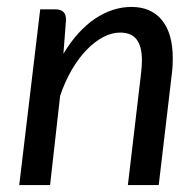

<svg xmlns="http://www.w3.org/2000/svg" viewBox="-20 -534 566 554"><path d="M35.5 0 96 -507H140.5Q170.5 -507 170.5 -477L163 -379Q203.5 -446 254.2 -480Q305 -514 359.5 -514Q416 -514 447.2 -476Q478.5 -438 478.5 -365Q478.5 -355 478 -344.5Q477.5 -334 476 -322.5L438 0H349L387 -322.5Q388 -332.5 388.8 -341.8Q389.5 -351 389.5 -359.5Q389.5 -400.5 374.2 -420.2Q359 -440 326.5 -440Q302.5 -440 277.8 -427Q253 -414 230 -390.2Q207 -366.5 187.2 -332.8Q167.5 -299 153.5 -257.5L124.5 0Z"/></svg>

Font: Lato TR
Style: Italic
Weight: 400
Italic angle: -12°
Designer: Lukasz Dziedzic
Foundry: tyPoland Lukasz Dziedzic
Version: Version 1.104 2013